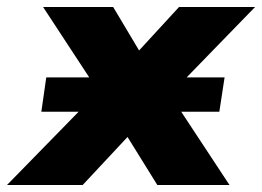

<svg xmlns="http://www.w3.org/2000/svg" viewBox="-91 -528 748 548"><path d="M-71 0 190 -267 32 -508H232L306 -384L420 -508H637L394 -258L564 0H358L273 -137L145 0ZM27 -209 41 -307H550L535 -209Z"/></svg>

Font: Mulish Black
Style: Italic
Weight: 900
Italic angle: -9°
Designer: Vernon Adams
Foundry: Vernon Adams
Version: Version 3.603; ttfautohint (v1.8.3)